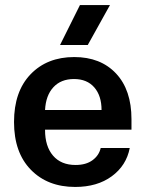

<svg xmlns="http://www.w3.org/2000/svg" viewBox="-20 -738 578 768"><path d="M280.8 9.8Q170.4 9.8 103.3 -59.1Q36.1 -127.9 36.1 -250Q36.1 -372.1 102.3 -440.9Q168.5 -509.8 276.9 -509.8Q382.3 -509.8 444.1 -444.1Q505.9 -378.4 505.9 -261.2V-219.2H160.2V-217.8Q160.2 -152.8 192.1 -115.5Q224.1 -78.1 282.2 -78.1Q324.2 -78.1 350.1 -97.2Q376 -116.2 382.8 -146H499Q485.4 -75.7 427.2 -33Q369.1 9.8 280.8 9.8ZM160.2 -297.9H386.2Q386.2 -355 357.2 -388.4Q328.1 -421.9 275.9 -421.9Q223.6 -421.9 193.4 -388.9Q163.1 -356 160.2 -297.9ZM220.2 -558.1 299.8 -717.8H419.9L331.1 -558.1Z"/></svg>

Font: TASA Orbiter Deck SemiBold
Style: Regular
Weight: 600
Designer: Weizhong Zhang
Version: Version 1.000;Glyphs 3.1.2 (3151)